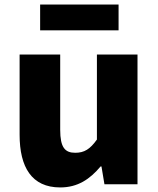

<svg xmlns="http://www.w3.org/2000/svg" viewBox="-20 -808 694 842"><path d="M244 14C321 14 374 -22 421 -78H425L438 0H583V-569H405V-196C375 -154 350 -138 310 -138C265 -138 244 -161 244 -239V-569H66V-217C66 -75 119 14 244 14ZM156 -675H500V-788H156Z"/></svg>

Font: Noto Sans KR Black
Style: Regular
Weight: 900
Designer: Ryoko NISHIZUKA 西塚涼子 (kana, bopomofo & ideographs); Paul D. Hunt (Latin, Greek & Cyrillic); Sandoll Communications 산돌커뮤니
Foundry: Adobe
Version: Version 2.004;hotconv 1.0.118;makeotfexe 2.5.65603